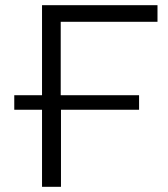

<svg xmlns="http://www.w3.org/2000/svg" viewBox="-20 -720 648 740"><path d="M214 -636V-353H516V-297H215V0H142V-297H35V-353H142V-700H587V-636Z"/></svg>

Font: CMG Sans
Style: Regular
Weight: 400
Designer: Julieta Ulanovsky
Foundry: Julieta Ulanovsky
Version: Version 7.200